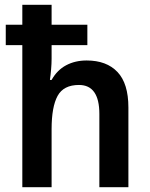

<svg xmlns="http://www.w3.org/2000/svg" viewBox="-20 -780 624 800"><path d="M195 -760V-677H344V-592H195V-535Q195 -515 193 -491.5Q191 -468 188 -447H195Q218 -488 255.5 -508Q293 -528 341 -528Q424 -528 469.5 -480Q515 -432 515 -332V0H394V-305Q394 -426 309 -426Q245 -426 220 -380.5Q195 -335 195 -242V0H73V-592H4V-677H73V-760Z"/></svg>

Font: Noto Sans Lao UI SemCond SemBd
Style: Regular
Weight: 600
Width: 4
Designer: Monotype Design Team
Foundry: Monotype Imaging Inc.
Version: Version 2.000; ttfautohint (v1.8.4.7-5d5b)